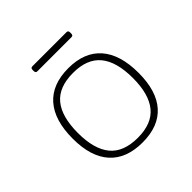

<svg xmlns="http://www.w3.org/2000/svg" viewBox="-173 -818 977 977"><g transform="rotate(-45 315.0 -329.5)"><path d="M316 6Q200 6 139 -61.5Q78 -129 78 -259Q78 -391 138.5 -460Q199 -529 316 -529Q431 -529 491.5 -460Q552 -391 552 -259Q552 -129 492 -61.5Q432 6 316 6ZM316 -28Q417 -28 465 -86.5Q513 -145 513 -261Q513 -378 465 -436.5Q417 -495 316 -495Q213 -495 165 -436.5Q117 -378 117 -261Q117 -145 165 -86.5Q213 -28 316 -28ZM193 -629Q181 -629 181 -643V-651Q181 -665 193 -665H439Q451 -665 451 -651V-643Q451 -629 439 -629Z"/></g></svg>

Font: Asap Semi Expanded Thin
Style: Regular
Weight: 100
Width: 6
Designer: Pablo Cosgaya
Foundry: Omnibus-Type
Version: Version 3.001; ttfautohint (v1.8.4.7-5d5b)